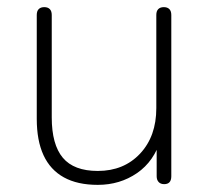

<svg xmlns="http://www.w3.org/2000/svg" viewBox="-20 -510 585 538"><path d="M254 8Q197 8 159 -13Q121 -34 102 -75Q83 -116 83 -177V-468Q83 -479 88.5 -484.5Q94 -490 104 -490Q114 -490 119.5 -484.5Q125 -479 125 -468V-181Q125 -105 156 -68Q187 -31 254 -31Q327 -31 372.5 -79.5Q418 -128 418 -207V-468Q418 -479 423.5 -484.5Q429 -490 439 -490Q449 -490 454.5 -484.5Q460 -479 460 -468V-16Q460 6 440 6Q430 6 424.5 0Q419 -6 419 -16V-121H431Q412 -58 364 -25Q316 8 254 8Z"/></svg>

Font: Nunito ExtraLight ExtraLight
Style: Regular
Weight: 250
Version: Version 3.602